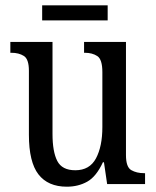

<svg xmlns="http://www.w3.org/2000/svg" viewBox="-20 -694 588 724"><path d="M232 10Q161 10 125 -36.5Q89 -83 89 -186V-427Q89 -471 70 -483Q51 -495 23 -495H19V-536H178V-189Q178 -122 196 -87Q214 -52 264 -52Q318 -52 342 -97Q366 -142 366 -215V-422Q366 -470 347 -482.5Q328 -495 300 -495H297V-536H455V-109Q455 -64 475 -52.5Q495 -41 523 -41H527V0H384L372 -82H368Q343 -28 309 -9Q275 10 232 10ZM139 -617V-674H386V-617Z"/></svg>

Font: Noto Serif Georgian Condensed
Style: Regular
Weight: 400
Width: 3
Designer: Monotype Design Team, Akaki Razmadze
Foundry: Google LLC
Version: Version 2.003; ttfautohint (v1.8.4.7-5d5b)